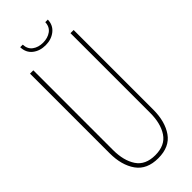

<svg xmlns="http://www.w3.org/2000/svg" viewBox="-266 -857 899 899"><g transform="rotate(-45 183.5 -407.5)"><path d="M260 -820H277Q276 -784 249.5 -763Q223 -742 185 -742Q147 -742 121 -762.5Q95 -783 94 -820H111Q112 -790 133 -774.5Q154 -759 185 -759Q216 -759 237.5 -774.5Q259 -790 260 -820ZM328 -700V-173Q328 -94 293.5 -44.5Q259 5 184 5Q109 5 74 -44.5Q39 -94 39 -173V-700H61V-172Q61 -102 90 -58.5Q119 -15 184 -15Q249 -15 278 -58.5Q307 -102 307 -172V-700Z"/></g></svg>

Font: Bebas Neue Light
Style: Regular
Weight: 300
Designer: Ryoichi Tsunekawa
Foundry: Ryoichi Tsunekawa
Version: Version 001.003; ttfautohint (v1.5.65-e2d9)